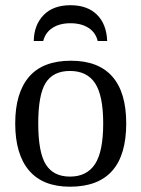

<svg xmlns="http://www.w3.org/2000/svg" viewBox="-20 -703 540 733"><path d="M461.9 -231.9Q461.9 9.8 247.1 9.8Q143.6 9.8 90.8 -52.2Q38.1 -114.3 38.1 -231.9Q38.1 -348.1 90.8 -409.7Q143.6 -471.2 251 -471.2Q355.5 -471.2 408.7 -410.9Q461.9 -350.6 461.9 -231.9ZM374 -231.9Q374 -337.4 343.3 -384.8Q312.5 -432.1 247.1 -432.1Q183.1 -432.1 154.5 -386.7Q126 -341.3 126 -231.9Q126 -121.1 155 -75Q184.1 -28.8 247.1 -28.8Q311.5 -28.8 342.8 -76.7Q374 -124.5 374 -231.9ZM249 -683.1Q313.5 -683.1 350.1 -647Q386.7 -610.8 389.2 -546.4H353Q345.2 -579.1 317.6 -596.7Q290 -614.3 249 -614.3Q208 -614.3 180.7 -596.7Q153.3 -579.1 145 -546.4H108.9Q109.9 -607.9 146.5 -645.5Q183.1 -683.1 249 -683.1Z"/></svg>

Font: Liberation Serif
Style: Regular
Weight: 400
Designer: Steve Matteson
Foundry: Ascender Corporation
Version: Version 2.1.5